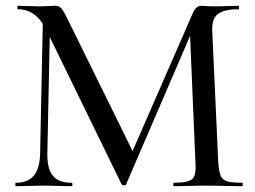

<svg xmlns="http://www.w3.org/2000/svg" viewBox="-20 -645 882 665"><path d="M119 -114 129 -602 154 -600 144 -114Q143 -62 162.5 -37Q182 -12 228 -12Q231 -12 231 -6Q231 0 228 0Q206 0 183 -1Q160 -2 131 -2Q104 -2 80 -1Q56 0 35 0Q33 0 33 -6Q33 -12 35 -12Q77 -12 97.5 -37Q118 -62 119 -114ZM819 -12Q821 -12 821 -6Q821 0 819 0Q794 0 763 -1Q732 -2 697 -2Q664 -2 635 -1Q606 0 583 0Q580 0 580 -6Q580 -12 583 -12Q632 -12 646 -25Q660 -38 657 -81L637 -552L676 -608L417 -7Q416 -3 409.5 -3Q403 -3 401 -7L140 -542Q105 -613 42 -613Q40 -613 40 -619Q40 -625 42 -625Q60 -625 79.5 -624Q99 -623 113 -623Q132 -623 147.5 -624Q163 -625 171 -625Q185 -625 193 -615.5Q201 -606 217 -573L444 -112L407 -48L648 -600Q653 -612 660.5 -618.5Q668 -625 678 -625Q685 -625 695.5 -624Q706 -623 720 -623Q748 -623 767 -624Q786 -625 806 -625Q808 -625 808 -619Q808 -613 806 -613Q758 -613 736 -597.5Q714 -582 715 -541L736 -81Q738 -52 744 -37Q750 -22 767 -17Q784 -12 819 -12Z"/></svg>

Font: Cormorant Infant Light Medium
Style: Regular
Weight: 500
Version: Version 4.001